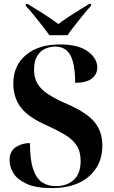

<svg xmlns="http://www.w3.org/2000/svg" viewBox="-20 -951 585 981"><path d="M244 10Q163 10 115.5 -12Q68 -34 48.5 -66.5Q29 -99 29 -132Q29 -179 61 -199.5Q93 -220 133 -220Q133 -136 149 -88Q165 -40 194.5 -20Q224 0 265 0Q322 0 357 -32Q392 -64 392 -128Q392 -177 371 -208.5Q350 -240 312 -262.5Q274 -285 222 -309Q125 -351 86.5 -402Q48 -453 48 -524Q48 -616 112.5 -670Q177 -724 286 -724Q380 -724 428.5 -688.5Q477 -653 477 -606Q477 -572 449.5 -550Q422 -528 364 -528Q364 -623 340 -668Q316 -713 261 -713Q236 -713 211 -702Q186 -691 170 -665Q154 -639 154 -595Q154 -555 170 -526Q186 -497 223.5 -471.5Q261 -446 324 -419Q421 -377 462 -328.5Q503 -280 503 -207Q503 -110 435 -50Q367 10 244 10ZM232 -771Q216 -794 194.5 -821.5Q173 -849 151.5 -875.5Q130 -902 112 -921V-931H121Q152 -912 197.5 -883.5Q243 -855 278 -828Q302 -846 330.5 -865Q359 -884 387 -901Q415 -918 436 -931H445V-921Q427 -902 405.5 -875.5Q384 -849 362.5 -821.5Q341 -794 325 -771Z"/></svg>

Font: Noto Serif Display SemiCondensed
Style: Bold
Weight: 700
Width: 4
Designer: Monotype Design Team
Foundry: Monotype Imaging Inc.
Version: Version 2.009